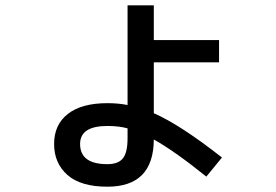

<svg xmlns="http://www.w3.org/2000/svg" viewBox="-20 -649 1040 724"><path d="M461 -629H560V-498H806V-414H560V-222Q659 -179 817 -55L758 17Q639 -79 560 -123Q559 55 385 55Q284 55 234 10.5Q184 -34 184 -106Q184 -179 236 -219.5Q288 -260 385 -260Q426 -260 461 -253ZM461 -165Q428 -174 385 -174Q282 -174 282 -106Q282 -30 385 -30Q426 -30 443.5 -52Q461 -74 461 -128Z"/></svg>

Font: M PLUS 1p Medium
Style: Regular
Weight: 500
Version: Version 1.062